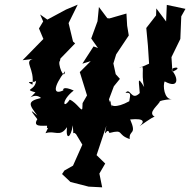

<svg xmlns="http://www.w3.org/2000/svg" viewBox="-20 -769 815 823"><path d="M459 -310 447 -343 468 -399 494 -431 476 -451 466 -497 478 -536 532 -617 525 -659C524 -676 523 -693 522 -711L449 -690L440 -691L404 -739L398 -678L371 -604L400 -563L381 -570L333 -496L369 -507L322 -460L353 -360L334 -327L333 -306C332 -284 311 -328 279 -342C249 -297 242 -339 296 -381C252 -401 248 -386 252 -382C207 -360 207 -396 259 -464C255 -419 225 -500 237 -508L239 -518L302 -583L293 -591L274 -670L313 -749L263 -728L183 -685L152 -707L165 -677L147 -647L166 -602L77 -511L120 -516C82 -504 129 -475 119 -406C77 -428 137 -408 135 -427C134 -378 77 -389 132 -373C86 -324 122 -378 156 -349C95 -335 104 -321 140 -274C103 -306 115 -291 140 -258C118 -223 162 -231 182 -230C177 -204 197 -242 175 -198C215 -212 237 -178 267 -224C261 -166 284 -177 292 -232C298 -170 287 -213 306 -194L333 -149L293 -59L256 -38L246 -23L282 11L360 31L418 34L406 -25L431 -68L394 -104L436 -230C420 -159 439 -231 449 -199C514 -216 479 -192 536 -173C532 -214 568 -188 538 -257C603 -263 599 -246 578 -228C628 -263 642 -271 644 -268C609 -287 661 -317 670 -342C660 -321 642 -339 717 -344C684 -341 677 -403 686 -420C748 -386 745 -437 716 -468C716 -484 770 -484 719 -461L715 -524L753 -602L757 -699L775 -731L695 -748L692 -677L650 -733L649 -703L607 -649L614 -574L619 -496L576 -477C606 -498 582 -459 598 -396C565 -451 577 -413 579 -370C542 -333 539 -397 518 -371C543 -373 539 -364 534 -335C478 -304 445 -311 453 -338Z"/></svg>

Font: Asimov Aggro
Style: CondIt
Weight: 500
Designer: Google
Version: Version 2.000980; 2014